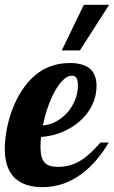

<svg xmlns="http://www.w3.org/2000/svg" viewBox="-33 -770 473 796"><path d="M314.5 -750H419.4L298.3 -561H223.1ZM29.3 -31.2Q-13.2 -70.8 -13.2 -152.8Q-13.2 -183.6 -7.1 -221.2Q-1 -258.8 11.2 -296.4Q24.9 -338.4 46.1 -376Q67.4 -413.6 95.7 -442.4Q161.1 -508.8 256.8 -508.8Q317.9 -508.8 345.7 -479.5Q367.2 -456.5 367.2 -413.1Q367.2 -370.6 348.6 -333.3Q330.1 -295.9 297.4 -267.1Q264.6 -238.8 223.1 -221.9Q181.6 -205.1 137.2 -202.1Q134.8 -176.8 134.8 -162.1Q134.8 -113.3 153.3 -94.7Q169.4 -78.1 207 -78.1Q261.2 -78.1 306.2 -107.4Q325.2 -119.6 342.8 -136.5Q360.4 -153.3 383.8 -179.2H418Q370.6 -99.1 309.1 -51.8Q233.4 5.9 143.1 5.9Q69.3 5.9 29.3 -31.2ZM246.1 -303.2Q266.6 -326.7 278.3 -355.7Q290 -384.8 290 -415Q290 -435.1 284.4 -445.6Q278.8 -456.1 265.1 -456.1Q247.1 -456.1 228.8 -438.5Q210.4 -420.9 193.4 -390.1Q177.7 -361.3 165 -324.7Q152.3 -288.1 145 -250Q172.9 -252 199.2 -266.1Q225.6 -280.3 246.1 -303.2Z"/></svg>

Font: Pattaya
Style: Regular
Weight: 400
Designer: Pablo Impallari / Thai characters Designed by Thanarat Vachiruckul and Suppakit Chalermlarp
Foundry: Pablo Impallari
Version: Version 1.007;September 16, 2023;FontCreator 15.0.0.2934 64-